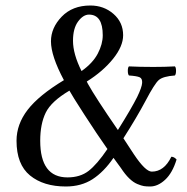

<svg xmlns="http://www.w3.org/2000/svg" viewBox="-20 -667 680 697"><path d="M232 -338Q166 -299 146 -258Q126 -217 126 -156Q126 -23 225 -23Q271 -23 301.5 -46.5Q332 -70 370 -126Q332 -180 286.5 -250.5Q241 -321 232 -338ZM392 -94Q357 -43 316 -16.5Q275 10 219 10Q138 10 89 -30Q40 -70 40 -156Q40 -216 80.5 -268.5Q121 -321 212 -376Q165 -464 165 -517Q165 -566 204 -606.5Q243 -647 308 -647Q357 -647 392 -616.5Q427 -586 427 -539Q427 -499 390.5 -453.5Q354 -408 295 -371L299 -363Q326 -314 408 -195Q457 -273 478 -315Q495 -350 496 -366Q497 -382 487 -386.5Q477 -391 448 -393Q444 -398 444 -410Q444 -422 448 -426Q486 -424 537 -424Q578 -424 615 -426Q619 -422 619 -410Q619 -398 615 -393Q572 -390 556.5 -376.5Q541 -363 509 -302Q476 -240 428 -165L466 -107Q508 -44 531 -44Q576 -44 602 -98Q612 -98 621 -88Q606 -39 579.5 -14.5Q553 10 525 10Q511 10 502 8.5Q493 7 478.5 1Q464 -5 449 -19.5Q434 -34 419 -57ZM276 -409Q317 -438 335 -472.5Q353 -507 353 -539Q353 -614 303 -614Q282 -614 263.5 -589Q245 -564 245 -519Q245 -471 276 -409Z"/></svg>

Font: Linux Libertine Mono O
Style: Mono
Weight: 400
Designer: Philipp H. Poll
Foundry: Philipp H. Poll
Version: Version 5.1.7